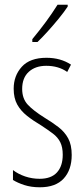

<svg xmlns="http://www.w3.org/2000/svg" viewBox="-20 -784 357 814"><path d="M284 -127Q284 -64 250 -27Q216 10 149 10Q112 10 83 0.5Q54 -9 35 -21V-63Q57 -46 86.5 -36Q116 -26 148 -26Q197 -26 221.5 -53Q246 -80 246 -128Q246 -160 235.5 -181Q225 -202 204.5 -217.5Q184 -233 155 -252Q121 -272 94.5 -293Q68 -314 53 -341Q38 -368 38 -408Q38 -463 72.5 -501Q107 -539 177 -539Q237 -539 281 -510L265 -479Q228 -505 176 -505Q130 -505 102 -479.5Q74 -454 74 -407Q74 -366 97.5 -340.5Q121 -315 169 -285Q202 -265 228 -245Q254 -225 269 -197.5Q284 -170 284 -127ZM267 -756Q251 -732 228.5 -704.5Q206 -677 182 -650.5Q158 -624 139 -606H117V-618Q150 -658 175 -692Q200 -726 224 -764H267Z"/></svg>

Font: Noto Sans Malayalam ExtraCondensed ExtraLight
Style: Regular
Weight: 200
Width: 2
Designer: Jelle Bosma - Monotype Design Team
Foundry: Monotype Imaging Inc.
Version: Version 2.104; ttfautohint (v1.8.4.7-5d5b)